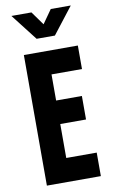

<svg xmlns="http://www.w3.org/2000/svg" viewBox="-105 -1033 637 1086"><g transform="rotate(-10 213.5 -490.0)"><path d="M160 -828 42 -980H157L213 -902L268 -980H383L265 -828ZM383 -750V-615H208V-465H356V-330H208V-135H383V0H73V-750Z"/></g></svg>

Font: Mohave Bold
Style: Regular
Weight: 700
Designer: Gumpita Rahayu
Foundry: Tokotype
Version: Version 2.002;PS 002.002;hotconv 1.0.88;makeotf.lib2.5.64775